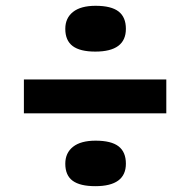

<svg xmlns="http://www.w3.org/2000/svg" viewBox="-20 -661 654 659"><path d="M307.1 -483.9Q254.9 -483.9 229.5 -502.9Q204.1 -522 204.1 -562Q204.1 -599.1 230.7 -620.1Q257.3 -641.1 308.1 -641.1Q361.8 -641.1 387 -621.6Q412.1 -602.1 412.1 -562Q412.1 -483.9 307.1 -483.9ZM62 -272V-388.2H550.8V-272ZM307.1 -22Q254.9 -22 229.5 -40.5Q204.1 -59.1 204.1 -99.1Q204.1 -136.2 230.7 -157.2Q257.3 -178.2 308.1 -178.2Q361.8 -178.2 387 -158.7Q412.1 -139.2 412.1 -99.1Q412.1 -22 307.1 -22Z"/></svg>

Font: IntelOne Mono Bold
Style: Regular
Weight: 700
Designer: Fred Shallcrass
Foundry: Frere-Jones Type LLC
Version: Version 1.200;hotconv 1.1.0;makeotfexe 2.6.0;FJTRelease1.2